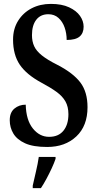

<svg xmlns="http://www.w3.org/2000/svg" viewBox="-20 -744 499 985"><path d="M222 10Q150 10 108.5 -9Q67 -28 48.5 -59Q30 -90 30 -127Q30 -167 54 -187Q78 -207 112 -207Q114 -128 148.5 -85Q183 -42 232 -42Q280 -42 305.5 -73.5Q331 -105 331 -158Q331 -197 315.5 -224Q300 -251 269.5 -273Q239 -295 194 -319Q116 -361 81.5 -412Q47 -463 47 -541Q47 -596 73 -637.5Q99 -679 142.5 -701.5Q186 -724 241 -724Q297 -724 334.5 -706.5Q372 -689 390.5 -662.5Q409 -636 409 -607Q409 -574 388.5 -556.5Q368 -539 322 -539Q322 -573 311.5 -603Q301 -633 280 -652Q259 -671 228 -671Q188 -671 166 -642.5Q144 -614 144 -564Q144 -532 155 -507.5Q166 -483 194.5 -460Q223 -437 275 -411Q356 -369 392.5 -320.5Q429 -272 429 -194Q429 -98 371.5 -44Q314 10 222 10ZM148 208Q155 176 164.5 136Q174 96 179 61H265V71Q258 92 245.5 119Q233 146 218.5 173Q204 200 190 221H148Z"/></svg>

Font: Noto Serif Thai ExtraCondensed SemiBold
Style: Regular
Weight: 600
Width: 2
Designer: Monotype Design Team
Foundry: Monotype Imaging Inc.
Version: Version 2.001; ttfautohint (v1.8.4.7-5d5b)